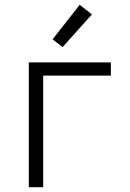

<svg xmlns="http://www.w3.org/2000/svg" viewBox="-20 -780 540 800"><path d="M100 0V-520H442V-465H160V0ZM241 -584 199 -616 312 -760 363 -720Z"/></svg>

Font: Iosevka Curly Light
Style: Regular
Weight: 300
Monospace: yes
Designer: Belleve Invis
Foundry: Belleve Invis
Version: Version 22.1.2; ttfautohint (v1.8.4)